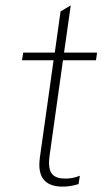

<svg xmlns="http://www.w3.org/2000/svg" viewBox="-20 -689 390 715"><path d="M213.5 6C230.5 6 250.5 3.5 272.5 -3.5L277.5 -34.5C255.5 -25.5 237.5 -24 222 -24C178.5 -24 162.5 -44.5 162.5 -82.5C162.5 -90.5 163.5 -99 164.5 -108.5L214.5 -464.5H337.5L341.5 -493H218.5L243.5 -669L205.5 -646.5L184 -493H66.5L62 -464.5H179.5L128.5 -102.5C127.5 -93.5 126.5 -84 126.5 -75.5C126.5 -21.5 155 6 213.5 6Z"/></svg>

Font: HK Grotesk ExtraLight
Style: Italic
Weight: 200
Italic angle: -16°
Designer: Alfredo Marco Pradil
Foundry: Hanken Design Co.
Version: Version 3.001;FEAKit 1.0